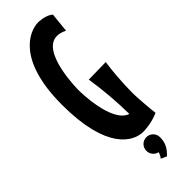

<svg xmlns="http://www.w3.org/2000/svg" viewBox="-293 -725 913 913"><g transform="rotate(-45 163.5 -269.0)"><path d="M194 -348C207 -264 214 -180 215 -96C124 -126 124 -346 124 -346C124 -346 124 -602 234 -602C248 -602 264 -598 282 -589L292 -687C266 -711 217 -711 217 -711C156 -711 19 -653 19 -353C19 -54 134 11 203 11C203 11 257 11 307 -12C304 -26 296 -126 296 -152C296 -228 303 -303 310 -350ZM240 85C240 60 220 39 194 39C168 39 148 60 148 85C148 108 164 127 185 131C180 149 170 160 170 160L199 173C226 146 240 124 240 85Z"/></g></svg>

Font: Mouse Memoirs
Style: Regular
Weight: 400
Designer: Astigmatic (AOETI)
Foundry: Astigmatic (AOETI)
Version: Version 1.000